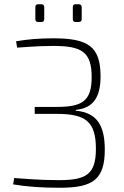

<svg xmlns="http://www.w3.org/2000/svg" viewBox="-20 -879 586 907"><path d="M175 -859H160C151 -859 147 -854 147 -845V-789C147 -780 151 -775 160 -775H175C184 -775 189 -780 189 -789V-845C189 -854 184 -859 175 -859ZM352 -859H337C328 -859 324 -854 324 -845V-789C324 -780 328 -775 337 -775H352C361 -775 366 -780 366 -789V-845C366 -854 361 -859 352 -859ZM232 -698C167 -698 115 -694 56 -684L61 -654C89 -655 149 -662 231 -662C365 -662 413 -635 413 -515C413 -403 370 -374 249 -374H144V-341H249C384 -341 433 -305 433 -176C433 -55 387 -28 258 -28C160 -28 81 -36 47 -38L42 -8C106 3 179 8 262 8C418 8 475 -30 475 -172C475 -282 441 -347 338 -356V-360C420 -368 455 -419 455 -518C455 -660 396 -698 232 -698Z"/></svg>

Font: Exo 2 Extra Light
Style: Regular
Weight: 250
Designer: Natanael Gama
Version: Version 1.001;PS 001.001;hotconv 1.0.88;makeotf.lib2.5.64775